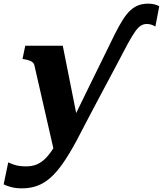

<svg xmlns="http://www.w3.org/2000/svg" viewBox="-83 -790 890 1049"><path d="M-38 97Q-29 102 -4 110.5Q21 119 60 119Q89 119 112.5 110.5Q136 102 157.5 83Q179 64 200 33Q221 2 243 -43L295 -94Q324 -153 353 -213Q382 -273 413 -336Q444 -399 477 -466Q510 -533 545 -605Q569 -652 589 -683.5Q609 -715 630 -734Q651 -753 674.5 -761.5Q698 -770 727 -770Q745 -770 761 -766Q777 -762 787 -756L766 -645Q756 -651 744.5 -655Q733 -659 719 -659Q702 -659 687.5 -650.5Q673 -642 656.5 -619Q640 -596 615 -551Q586 -496 557 -441Q528 -386 498.5 -331Q469 -276 441 -223Q413 -170 386 -118.5Q359 -67 334 -19Q295 53 260.5 102.5Q226 152 191.5 182Q157 212 119.5 225.5Q82 239 38 239Q0 239 -26.5 231Q-53 223 -63 217ZM105 -433Q103 -442 97 -448Q91 -454 79.5 -458.5Q68 -463 51 -466L40 -468L55 -540H260L345 -113L281 -9L218 62Z"/></svg>

Font: Roboto Serif
Style: Bold Italic
Weight: 700
Italic angle: -10°
Designer: Greg Gazdowicz
Foundry: Commercial Type
Version: Version 1.008